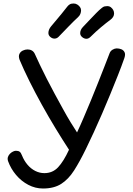

<svg xmlns="http://www.w3.org/2000/svg" viewBox="-20 -1059 759 1099"><path d="M226 20Q182 20 142 -1Q102 -22 72 -57.5Q42 -93 26 -137Q22 -150 25.5 -160.5Q29 -171 37 -179Q45 -187 54.5 -191.5Q64 -196 71 -196Q85 -196 92.5 -190.5Q100 -185 106 -169Q118 -139 137.5 -116Q157 -93 182 -80.5Q207 -68 234 -68Q281 -68 312.5 -101.5Q344 -135 375 -202Q339 -257 298.5 -323.5Q258 -390 219.5 -459.5Q181 -529 148 -595.5Q115 -662 92 -717Q85 -737 91 -750Q97 -763 110.5 -769.5Q124 -776 138 -776Q152 -776 163 -769.5Q174 -763 180 -749Q191 -724 208.5 -687.5Q226 -651 247.5 -608.5Q269 -566 293 -522Q317 -478 340 -436Q363 -394 384 -359.5Q405 -325 421 -301Q439 -339 459 -386Q479 -433 500.5 -484.5Q522 -536 541.5 -586Q561 -636 578.5 -680Q596 -724 608 -756Q613 -768 625 -775Q637 -782 648 -782Q662 -782 674.5 -777Q687 -772 693 -760Q699 -748 692 -727Q676 -681 655 -628Q634 -575 611 -519Q588 -463 564 -407.5Q540 -352 516.5 -301Q493 -250 472 -207Q437 -135 404.5 -84Q372 -33 330.5 -6.5Q289 20 226 20ZM292 -838Q279 -838 268 -847.5Q257 -857 257 -870Q257 -890 273 -909Q290 -929 304.5 -946.5Q319 -964 334 -982Q349 -1000 365 -1021Q370 -1028 378.5 -1033.5Q387 -1039 401 -1039Q413 -1039 422.5 -1033Q432 -1027 438 -1018.5Q444 -1010 444 -1000Q444 -990 440 -979.5Q436 -969 426 -960Q405 -941 374 -909Q343 -877 315 -848Q310 -843 304 -840.5Q298 -838 292 -838ZM475 -837Q462 -837 450.5 -846.5Q439 -856 439 -869Q439 -889 456 -906Q474 -925 493 -945Q512 -965 530 -983.5Q548 -1002 562 -1013Q571 -1021 579 -1022.5Q587 -1024 594 -1024Q606 -1024 614.5 -1017.5Q623 -1011 628 -1002Q633 -993 633 -982Q633 -961 611 -945Q589 -929 558 -903Q527 -877 498 -848Q493 -843 487 -840Q481 -837 475 -837Z"/></svg>

Font: Playpen Sans
Style: Regular
Weight: 400
Designer: Laura Meseguer, Veronika Burian, José Scaglione, Kostas Bartsokas, Vera Evstafieva, Tom Grace, Yorlmar Campos
Foundry: TypeTogether
Version: Version 2.000